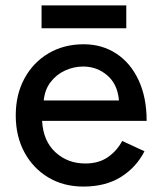

<svg xmlns="http://www.w3.org/2000/svg" viewBox="-20 -675 590 707"><path d="M287 12Q214 12 158 -21.5Q102 -55 70 -114Q38 -173 38 -250Q38 -327 70 -386Q102 -445 158.5 -478.5Q215 -512 288 -512Q356 -512 408.5 -477.5Q461 -443 490.5 -379.5Q520 -316 520 -230H135Q139 -156 184 -114.5Q229 -73 294 -73Q344 -73 377.5 -96.5Q411 -120 430 -156L512 -118Q482 -59 425.5 -23.5Q369 12 287 12ZM286 -430Q252 -430 220 -415.5Q188 -401 166.5 -373Q145 -345 141 -305H418Q413 -365 375 -397.5Q337 -430 286 -430ZM133 -571V-655H445V-571Z"/></svg>

Font: Figtree Medium
Style: Regular
Weight: 500
Designer: Erik Kennedy
Foundry: Erik Kennedy
Version: Version 2.001; ttfautohint (v1.8.4.7-5d5b);gftools[0.9.27]